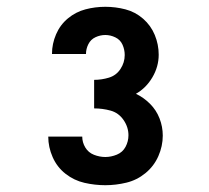

<svg xmlns="http://www.w3.org/2000/svg" viewBox="-20 -838 616 565"><path d="M290 -293Q321 -293 352 -300.5Q383 -308 408 -328.5Q433 -349 446 -378.5Q459 -408 459 -439Q459 -465 449.5 -489.5Q440 -514 421.5 -532.5Q403 -551 380 -562Q410 -579 428.5 -610.5Q447 -642 447 -677Q447 -707 435.5 -735Q424 -763 401 -783Q378 -803 349 -810.5Q320 -818 290 -818Q260 -818 231.5 -810.5Q203 -803 180 -784Q157 -765 145 -737Q133 -709 133 -680V-679H233Q233 -694 240 -708Q247 -722 261 -728.5Q275 -735 290 -735Q305 -735 319.5 -728Q334 -721 340.5 -706.5Q347 -692 347 -676Q347 -654 334.5 -635Q322 -616 300.5 -609.5Q279 -603 257 -603V-519Q282 -519 305.5 -512.5Q329 -506 343.5 -485Q358 -464 358 -440Q358 -422 349.5 -406Q341 -390 324 -383Q307 -376 290 -376Q273 -376 256.5 -382.5Q240 -389 231 -404Q222 -419 222 -436H122Q122 -405 135 -375.5Q148 -346 173 -326.5Q198 -307 228.5 -300Q259 -293 290 -293Z"/></svg>

Font: Iosevka Sparkle Extrabold
Style: Regular
Weight: 800
Designer: Belleve Invis
Foundry: Belleve Invis
Version: Version 4.5.0; ttfautohint (v1.8.3)